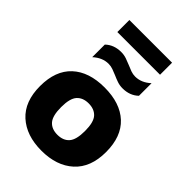

<svg xmlns="http://www.w3.org/2000/svg" viewBox="-278 -1089 1218 1218"><g transform="rotate(45 331.0 -479.5)"><path d="M331 10.5Q195.5 10.5 115.2 -62.2Q35 -135 35 -273.5Q35 -412 113 -484.5Q191 -557 331 -557Q471.5 -557 549.5 -484.5Q627.5 -412 627.5 -273.5Q627.5 -135.5 547 -62.5Q466.5 10.5 331 10.5ZM331 -132.5Q383 -132.5 410.8 -164Q438.5 -195.5 438.5 -273Q438.5 -352 410.5 -383Q382.5 -414 331 -414Q280 -414 252 -383Q224 -352 224 -274Q224 -195.5 251.8 -164Q279.5 -132.5 331 -132.5ZM415 -633Q389.5 -633 366.5 -641Q343.5 -649 322.5 -658.5Q302.5 -667 283 -674Q263.5 -681 243 -681Q187.5 -681 139.5 -637V-750Q181.5 -790.5 247 -790.5Q272.5 -790.5 295.5 -782.5Q318.5 -774.5 339.5 -765.5Q359.5 -756.5 379 -749.5Q398.5 -742.5 419 -742.5Q474.5 -742.5 522.5 -786.5V-673.5Q480.5 -633 415 -633ZM139.5 -862.5V-970.5H522.5V-862.5Z"/></g></svg>

Font: Encode Sans Semi Expanded ExtraBold
Style: Regular
Weight: 800
Width: 6
Designer: Multiple Designers
Foundry: Impallari Type
Version: Version 3.000; ttfautohint (v1.8.3) -l 8 -r 50 -G 200 -x 14 